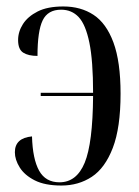

<svg xmlns="http://www.w3.org/2000/svg" viewBox="-20 -565 431 594"><path d="M170 9Q119 9 87.5 -7Q56 -23 41 -47Q26 -71 26 -94Q26 -138 79 -143Q81 -73 101 -37Q121 -1 164 -1Q217 -1 242 -61.5Q267 -122 268 -268H106V-278H268Q268 -377 256.5 -433Q245 -489 223.5 -512Q202 -535 169 -535Q128 -535 112 -502Q96 -469 96 -392Q68 -392 52 -402Q36 -412 36 -441Q36 -467 51 -490.5Q66 -514 96.5 -529.5Q127 -545 176 -545Q230 -545 269.5 -519Q309 -493 331 -433.5Q353 -374 353 -275Q353 -170 329 -107.5Q305 -45 264 -18Q223 9 170 9Z"/></svg>

Font: Noto Serif Display ExtraCondensed
Style: Regular
Weight: 400
Width: 2
Designer: Monotype Design Team
Foundry: Monotype Imaging Inc.
Version: Version 2.009